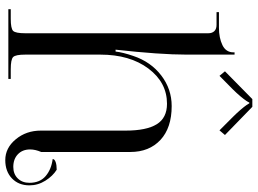

<svg xmlns="http://www.w3.org/2000/svg" viewBox="-140 -792 943 702"><g transform="rotate(90 331.0 -440.5)"><path d="M370.1 -892.1 473.1 -792 456.1 -772 407.2 -820.8Q393.1 -835 381.3 -848.6Q369.6 -862.3 363.8 -870.6Q357.9 -878.9 357.9 -880.9H354Q354 -878.9 348.4 -870.4Q342.8 -861.8 331.3 -848.1Q319.8 -834.5 306.2 -820.8L256.8 -772L240.2 -792L341.8 -892.1ZM179.2 -335.9V-62Q179.2 -26.4 188 -17.6Q196.8 -8.8 232.9 -8.8H268.1V0H13.2V-8.8H47.9Q84 -8.8 92.5 -17.6Q101.1 -26.4 101.1 -62V-731Q101.1 -745.1 93.3 -753.2Q85.4 -761.2 70.8 -761.2H23.9V-770H81.1Q117.7 -770 144.3 -782.7Q170.9 -795.4 170.9 -823.2V-827.1H179.2V-651.9Q179.2 -554.7 161.1 -392.1H168Q170.9 -418.5 184.1 -457Q205.6 -521 255.4 -559.1Q305.2 -597.2 367.2 -597.2Q446.8 -597.2 491 -556.2Q535.2 -515.1 535.2 -445.8V-120.1Q525.9 -98.6 525.9 -79.6Q525.9 -51.8 543.5 -34.9Q561 -18.1 589.8 -18.1Q615.7 -18.1 631.8 -34.4Q647.9 -50.8 647.9 -77.1Q647.9 -115.2 623.5 -136.2Q599.1 -157.2 561 -162.1Q561 -168.9 571.8 -172.9Q582.5 -176.8 600.1 -176.8Q623 -162.6 640.1 -135.5Q657.2 -108.4 657.2 -77.1Q657.2 -37.6 631.8 -13.2Q606.4 11.2 564.9 11.2Q520.5 11.2 488.8 -27.1Q457 -65.4 457 -119.1V-429.2Q457 -504.9 433.8 -542.5Q410.6 -580.1 358.9 -580.1Q281.2 -580.1 230.2 -512.2Q179.2 -444.3 179.2 -335.9Z"/></g></svg>

Font: FoglihtenNo07calt
Style: Regular
Weight: 500
Designer: gluk (gluksza@wp.pl)
Foundry: gluk (gluksza@wp.pl)
Version: Version 0.844